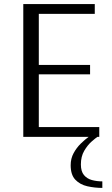

<svg xmlns="http://www.w3.org/2000/svg" viewBox="-20 -670 547 940"><path d="M481 250Q444 250 408 242Q372 234 349 210Q326 186 326 139Q326 106 340.5 79.5Q355 53 375.5 33Q396 13 414 0H94V-650H444V-602H170V-352H421V-306H170V-48H466V0H457Q448 6 428.5 23Q409 40 392.5 68Q376 96 376 135Q376 169 391 187Q406 205 430 211.5Q454 218 481 218Z"/></svg>

Font: Arsenal SC
Style: Regular
Weight: 400
Designer: Andrij Shevchenko
Foundry: Stairsfor
Version: Version 2.001; ttfautohint (v1.8.4.7-5d5b)